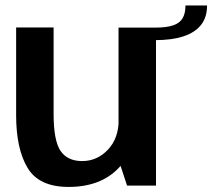

<svg xmlns="http://www.w3.org/2000/svg" viewBox="-20 -696 796 720"><path d="M456.5 0H565V-592.5H424.5V-97ZM181 -593H40.5V-263Q40.5 -138.5 83.2 -66.8Q126 5 237 5Q357.5 5 425.5 -66.5Q493.5 -138 493.5 -214L425 -246.5Q425 -177.5 384.8 -134.8Q344.5 -92 288 -92Q233 -92 207 -130.2Q181 -168.5 181 -269ZM562.5 -592.5V-545.5Q625 -545.5 668.2 -559.8Q711.5 -574 734 -602.8Q756.5 -631.5 756.5 -675.5H675.5Q675.5 -645.5 664.5 -627.2Q653.5 -609 629 -600.8Q604.5 -592.5 562.5 -592.5Z"/></svg>

Font: Anybody UltraCondensed Thin SemiBold
Style: Regular
Weight: 600
Version: Version 1.111